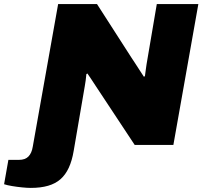

<svg xmlns="http://www.w3.org/2000/svg" viewBox="-135 -708 989 938"><path d="M15 210Q-2 210 -27 207.5Q-52 205 -76 201Q-100 197 -115 192L-94 73H-42Q-12 73 4 56.5Q20 40 25 9L149 -688H339L508 -425Q515 -415 525.5 -398.5Q536 -382 547.5 -364.5Q559 -347 568 -333L573 -336Q575 -351 577.5 -369.5Q580 -388 581 -394L631 -688H834L712 0H523L332 -289Q321 -306 310 -322.5Q299 -339 292 -349L287 -346Q286 -333 283.5 -314.5Q281 -296 279 -286L225 29Q217 77 201 111.5Q185 146 160.5 167.5Q136 189 100 199.5Q64 210 15 210Z"/></svg>

Font: Archivo SemiBold Black
Style: Italic
Weight: 900
Italic angle: -10°
Version: Version 2.001